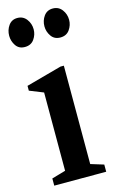

<svg xmlns="http://www.w3.org/2000/svg" viewBox="-128 -857 540 905"><g transform="rotate(-15 142.0 -404.0)"><path d="M19 0V-35L86.5 -54.5V-436.5L19 -463.5V-487L192.5 -534.5H209V-54.5L272.5 -35V0ZM228 -667Q199 -667 183.8 -689Q168.5 -711 168.5 -737Q168.5 -765 184.2 -786.8Q200 -808.5 228 -808.5Q256 -808.5 272.5 -786.8Q289 -765 289 -737Q289 -711 273.5 -689Q258 -667 228 -667ZM55 -667Q26 -667 11.2 -689Q-3.5 -711 -3.5 -737Q-3.5 -765 12 -786.8Q27.5 -808.5 55 -808.5Q83 -808.5 99.5 -786.8Q116 -765 116 -737Q116 -711 100.5 -689Q85 -667 55 -667Z"/></g></svg>

Font: Libre Caslon Condensed
Style: Bold
Weight: 700
Designer: Pablo Impallari, Rodrigo Fuenzalida, Katja Schimmel, Ertekin Erdin
Foundry: Pablo Impallari, Rodrigo Fuenzalida
Version: Version 2.000; ttfautohint (v1.8.4.7-5d5b);gftools[0.9.33]